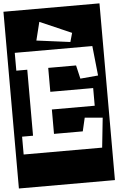

<svg xmlns="http://www.w3.org/2000/svg" viewBox="-80 -963 753 1223"><g transform="rotate(-5 297.0 -352.0)"><path d="M-10 213V-917H604V213ZM398 -688 414 -745 212 -833 183 -716ZM39 0H541L561 -190L447 -200L427 -114H243V-270H517V-383H243V-536H421L441 -450L555 -460L535 -650H39V-536H109V-114H39Z"/></g></svg>

Font: Zilla Slab Highlight
Style: Bold
Weight: 700
Designer: Typotheque Type Foundry
Foundry: Typotheque type foundry
Version: Version 1.1; 2017; ttfautohint (v1.6)